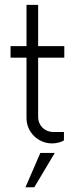

<svg xmlns="http://www.w3.org/2000/svg" viewBox="-20 -589 316 799"><path d="M247.6 -349.1V-397H138.7V-568.8H90.3V-397H23.9V-349.1H90.3V-97.2C90.3 -39.1 138.7 7.8 196.3 7.8C214.8 7.8 235.8 2.4 246.1 -4.9V-39.6H201.7C167.5 -39.6 138.7 -65.4 138.7 -103V-349.1ZM85.9 190.4H122.6L208 47.4H147.9Z"/></svg>

Font: Now Light
Style: Regular
Weight: 300
Designer: Alfredo Marco Pradil
Foundry: Alfredo Marco Pradil
Version: Version 1.200;hotconv 1.0.109;makeotfexe 2.5.65596